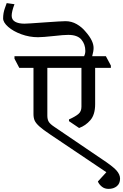

<svg xmlns="http://www.w3.org/2000/svg" viewBox="-124 -1011 791 1233"><path d="M-31 -984Q-49 -937 -49 -910Q-49 -884 -27 -871.5Q-5 -859 33 -859Q52 -859 160 -867Q272 -875 297 -875Q335 -875 368.5 -856Q402 -837 427 -806Q477 -749 477 -703Q477 -682 468 -650H556L588 -590V-575H487V-342Q487 -275 456.5 -239.5Q426 -204 384 -189L319 -233V-244Q359 -262 379 -278.5Q399 -295 399 -325V-575H180V-268Q180 -245 188.5 -230Q197 -215 224 -197L529 10Q599 56 623 82.5Q647 109 647 136Q647 168 626 185Q605 202 573 202Q548 202 530.5 188Q513 174 505 156V154L559 95L199 -147Q151 -179 128.5 -199.5Q106 -220 98.5 -237Q91 -254 91 -279V-575H0L-31 -634V-650H416Q424 -666 424 -684Q424 -727 398.5 -757Q373 -787 314 -787Q285 -787 224 -780Q150 -772 120 -772Q65 -772 13 -791Q-39 -810 -71.5 -838.5Q-104 -867 -104 -893Q-104 -927 -93 -957.5Q-82 -988 -81 -991Z"/></svg>

Font: Martel DemiBold
Style: Regular
Weight: 600
Designer: Dan Reynolds
Foundry: Dan Reynolds
Version: Version 1.001; ttfautohint (v1.1) -l 5 -r 5 -G 72 -x 0 -D la